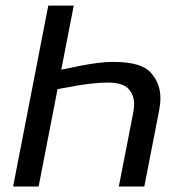

<svg xmlns="http://www.w3.org/2000/svg" viewBox="-20 -679 640 699"><path d="M203.1 -425.3Q282.7 -442.4 322.3 -448Q361.8 -453.6 393.6 -453.6Q494.1 -453.6 529.1 -414.6Q564 -375.5 564 -322.3Q564 -300.8 559.1 -275.4L505.4 0H412.6L464.4 -265.6Q468.3 -284.7 468.3 -300.3Q468.3 -333.5 447.3 -356Q426.3 -378.4 372.1 -378.4Q344.2 -378.4 306.4 -374Q268.6 -369.6 189.5 -354.5L120.6 0H27.8L155.8 -658.7H248.5Z"/></svg>

Font: Cousine
Style: Italic
Weight: 400
Italic angle: -12°
Monospace: yes
Designer: Steve Matteson
Foundry: Monotype Imaging Inc.
Version: Version 1.21